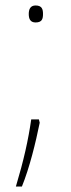

<svg xmlns="http://www.w3.org/2000/svg" viewBox="-20 -552 260 701"><path d="M85 -501C85 -484 90 -470 110 -470C134 -470 137 -484 137 -501C137 -517 134 -532 110 -532C90 -532 85 -517 85 -501ZM125 -104 122 -116H94C83 -40 67 32 38 129H60C88 60 110 -30 125 -104Z"/></svg>

Font: Noto Sans Gujarati UI Thin
Style: Regular
Weight: 100
Designer: Jelle Bosma - Monotype Design Team, Universal Thirst
Foundry: Monotype Imaging Inc.
Version: Version 2.106